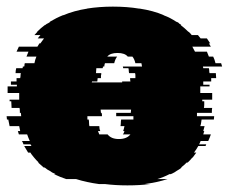

<svg xmlns="http://www.w3.org/2000/svg" viewBox="-21 -550 691 580"><path d="M617 -304H593V-294H612V-289H584V-269H620V-249H590V-244H596Q596 -239 596 -234Q596 -229 595 -224H620Q619 -220 619 -213V-209H574V-199H626L625 -189H588Q587 -184 586.5 -179Q586 -174 584 -169H597Q596 -165 595 -161.5Q594 -158 593 -154H596L593 -144H616Q613 -135 608 -124H585Q584 -122 583 -119Q582 -116 580 -114H602Q600 -110 600 -109H578Q575 -104 572 -99Q569 -94 565 -89H572L561 -74H560Q557 -70 553.5 -66.5Q550 -63 546 -59H543Q539 -55 535 -51.5Q531 -48 526 -44H528Q524 -41 520.5 -38.5Q517 -36 513 -34Q507 -29 495 -24H491Q474 -15 454 -9H485Q454 1 416 6H433Q417 8 400 9Q383 10 364 10Q346 10 329 9Q312 8 296 6H278Q241 1 209 -9H179Q161 -15 142 -24H147Q135 -29 129 -34Q122 -37 114 -44H111Q107 -48 102.5 -51.5Q98 -55 94 -59H96Q92 -63 88.5 -66.5Q85 -70 82 -74Q79 -78 76 -81.5Q73 -85 71 -89H64Q61 -94 58 -99Q55 -104 52 -109H74L71 -114H50Q49 -116 48 -119Q47 -122 45 -124H69Q64 -135 61 -144H36L33 -154H40L37 -169H8Q7 -174 6 -179Q5 -184 4 -189H0L-1 -199H43L42 -209H39V-213Q39 -220 38 -224H14Q14 -229 13.5 -234Q13 -239 13 -244H8V-249H37V-269H2V-289H30V-294H12V-304H29V-314H40Q41 -318 41 -321.5Q41 -325 42 -329H26Q26 -333 26.5 -336.5Q27 -340 28 -344H47Q48 -346 48 -349H52Q53 -351 53 -354Q53 -357 54 -359H83Q85 -370 89 -379H59L65 -394H29Q31 -398 32.5 -401.5Q34 -405 36 -409H92L98 -419H101L112 -434H93Q95 -436 97 -439Q99 -442 101 -444H83L92 -454H91Q102 -465 114 -474H115Q117 -476 119 -477Q121 -478 122 -479H123L131 -484H129Q139 -490 149 -495Q159 -500 169 -504H170Q187 -511 205 -516Q223 -521 243 -524H241Q279 -530 320 -530Q363 -530 399 -524H401Q421 -521 439.5 -516Q458 -511 474 -504H473Q484 -500 493.5 -495Q503 -490 512 -484H513Q515 -483 517 -482Q519 -481 520 -479Q522 -478 523.5 -477Q525 -476 527 -474H525Q537 -465 548 -454H549Q551 -452 554 -449Q557 -446 558 -444H577Q579 -442 581 -439Q583 -436 585 -434H604L614 -419H610L616 -409H560L568 -394H604L610 -379H623Q625 -375 627 -369.5Q629 -364 630 -359H647L650 -349H592Q592 -348 592.5 -347Q593 -346 593 -344H610Q611 -340 611 -336.5Q611 -333 612 -329H631Q631 -325 631.5 -321.5Q632 -318 632 -314H617ZM348 -304H373Q372 -308 372 -314H388V-322Q388 -327 387 -329H369Q368 -333 368 -336.5Q368 -340 367 -344H351Q351 -347 350 -349H408Q407 -352 407 -354.5Q407 -357 406 -359H388Q385 -372 379 -379H365Q356 -390 334 -390Q312 -390 303 -379H333Q327 -372 324 -359H296Q294 -353 294 -349H290Q290 -346 289 -344H270Q270 -340 269.5 -336.5Q269 -333 269 -329H285Q285 -324 284 -322V-314H274Q274 -312 273.5 -309.5Q273 -307 273 -304H257Q257 -302 256 -301H348ZM382 -199H330V-209H374Q374 -211 374.5 -213.5Q375 -216 375 -219H283Q283 -216 283.5 -213.5Q284 -211 284 -209H286Q287 -206 287 -203.5Q287 -201 287 -199H243V-189H247Q248 -184 248 -179Q248 -174 249 -169H279Q279 -160 282 -154H275Q277 -148 279 -144H304Q315 -130 338 -130Q362 -130 373 -144H350Q352 -146 353 -148.5Q354 -151 355 -154H351Q353 -159 355 -169H343Q344 -174 344 -179Q344 -184 345 -189H382Z"/></svg>

Font: Rubik Glitch
Style: Regular
Weight: 400
Designer: Hubert and Fischer, NaN
Foundry: Hubert and Fischer, NaN
Version: Version 2.200